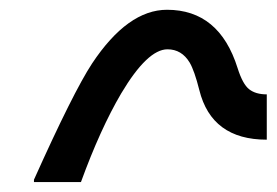

<svg xmlns="http://www.w3.org/2000/svg" viewBox="-20 -283 561 389"><path d="M520.5 0Q408.7 0 383.8 -100.6Q374 -139.6 364.3 -156.2Q348.1 -183.1 319.3 -183.1Q278.8 -183.1 225.6 -93.8Q183.1 -21.5 144 85.9H48.8V81.1Q128.4 -96.2 166.5 -154.3Q238.8 -263.2 318.4 -263.2Q424.3 -263.2 461.4 -145Q471.7 -112.3 484.9 -102.1Q498 -91.8 520.5 -91.8Z"/></svg>

Font: IranNastaliq
Style: Regular
Weight: 400
Designer: Hossein Zahedi
Version: Version 1.5